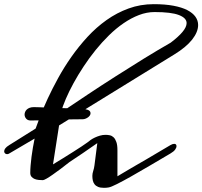

<svg xmlns="http://www.w3.org/2000/svg" viewBox="-45 -901 977 927"><path d="M101.1 -66.4Q101.1 -83 102.8 -102.8Q104.5 -122.6 107.2 -144.3Q109.9 -166 113.8 -188.2Q117.7 -210.4 122.1 -231.9L0 -160.2Q-4.9 -156.7 -10.7 -156.7Q-16.6 -156.7 -20.8 -160.6Q-24.9 -164.6 -24.9 -170.4Q-24.9 -177.2 -19.3 -184.8Q-13.7 -192.4 0 -200.7L127 -280.3Q134.8 -302.7 149.4 -340.8Q164.1 -378.9 185.5 -425.3Q207 -471.7 235.4 -523.4Q263.7 -575.2 299.3 -626Q335 -676.8 377.4 -722.9Q419.9 -769 469.5 -804.2Q519 -839.4 575.9 -860.1Q632.8 -880.9 697.3 -880.9Q752 -880.9 792.5 -873.3Q833 -865.7 859.4 -852.1Q885.7 -838.4 898.7 -820.1Q911.6 -801.8 911.6 -780.3Q911.6 -746.6 882.6 -709.7Q853.5 -672.9 795.9 -637.7L240.2 -295.4L210.9 -107.4Q235.8 -122.6 260.7 -137.9Q285.6 -153.3 307.9 -167.5Q330.1 -181.6 348.4 -193.6Q366.7 -205.6 377.9 -213.9Q383.3 -218.8 392.3 -225.1Q401.4 -231.4 412.8 -236.8Q424.3 -242.2 437.5 -246.1Q450.7 -250 464.8 -250Q475.1 -250 485.4 -247.8Q495.6 -245.6 503.7 -237.8Q511.7 -230 516.8 -215.3Q522 -200.7 522 -175.8V-49.8Q526.9 -52.7 540.3 -60.8Q553.7 -68.8 572.8 -80.1Q591.8 -91.3 614.5 -104.5Q637.2 -117.7 660.2 -130.9L778.3 -200.7Q788.6 -206.5 795.9 -206.5Q807.1 -206.5 807.1 -195.3Q807.1 -187.5 800.5 -178.5Q793.9 -169.4 778.3 -160.2Q724.6 -128.4 675.5 -99.6Q626.5 -70.8 586.7 -48.3Q546.9 -25.9 519 -12Q491.2 2 480 3.9Q474.6 4.9 468.8 5.4Q462.9 5.9 457 5.9Q439.5 5.9 428.5 1.2Q417.5 -3.4 411.4 -11.5Q405.3 -19.5 403.1 -29.8Q400.9 -40 400.9 -51.8Q400.9 -63 405 -75.4Q409.2 -87.9 411.1 -103L424.8 -210Q351.1 -158.2 290 -118.2Q268.6 -101.1 247.6 -85.4Q226.6 -69.8 209.2 -57.6Q191.9 -45.4 179.2 -38.3Q166.5 -31.2 162.1 -31.2Q152.8 -31.2 142.1 -32.2Q131.3 -33.2 122.3 -36.9Q113.3 -40.5 107.2 -47.6Q101.1 -54.7 101.1 -66.4ZM249 -357.9Q310.5 -399.4 377 -443.6Q443.4 -487.8 511.5 -531.2Q579.6 -574.7 647.2 -616.5Q714.8 -658.2 778.8 -694.8Q815.9 -722.7 835.9 -746.6Q856 -770.5 856 -789.6Q856 -814 818.8 -828.4Q781.7 -842.8 701.2 -842.8Q663.6 -842.8 626 -828.4Q588.4 -814 552 -789.1Q515.6 -764.2 481.4 -730.7Q447.3 -697.3 416.5 -659.2Q385.7 -621.1 358.9 -580.3Q332 -539.6 310.3 -500Q288.6 -460.4 272.9 -423.8Q257.3 -387.2 249 -357.9ZM102.5 -319.3Q88.9 -319.3 81.3 -328.1Q73.7 -336.9 73.7 -348.1Q73.7 -354.5 76.4 -360.8Q79.1 -367.2 84.5 -372.3Q89.8 -377.4 98.4 -380.6Q106.9 -383.8 118.7 -383.8Q127.9 -383.8 147.5 -383.1Q167 -382.3 188.7 -381.3Q210.4 -380.4 229.7 -379.6Q249 -378.9 257.8 -378.9Q297.9 -378.9 323.7 -377.9Q349.6 -377 364.7 -374.3Q379.9 -371.6 386 -366.7Q392.1 -361.8 392.1 -354Q392.1 -348.6 388.7 -343.5Q385.3 -338.4 379.9 -334.5Q374.5 -330.6 367.7 -327.9Q360.8 -325.2 354 -325.2Q284.7 -325.2 223.1 -322.3Q161.6 -319.3 102.5 -319.3Z"/></svg>

Font: Meddon
Style: Regular
Weight: 400
Designer: Vernon Adams
Foundry: Vernon Adams
Version: Version 1.000